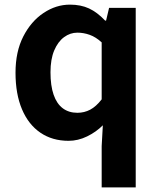

<svg xmlns="http://www.w3.org/2000/svg" viewBox="-20 -594 684 829"><path d="M419 215V37L424 -53Q395 -24 356 -5Q317 14 276 14Q206 14 154.5 -21Q103 -56 75 -122Q47 -188 47 -280Q47 -371 80.5 -436.5Q114 -502 168 -538Q222 -574 282 -574Q329 -574 364.5 -557.5Q400 -541 434 -505H438L451 -560H566V215ZM314 -107Q344 -107 369.5 -120.5Q395 -134 419 -165V-411Q394 -434 367.5 -443.5Q341 -453 314 -453Q283 -453 256.5 -433.5Q230 -414 214 -376Q198 -338 198 -282Q198 -224 211.5 -185Q225 -146 251 -126.5Q277 -107 314 -107Z"/></svg>

Font: Noto Sans JP Thin
Style: Bold
Weight: 700
Version: Version 2.004-H2;hotconv 1.0.118;makeotfexe 2.5.65603